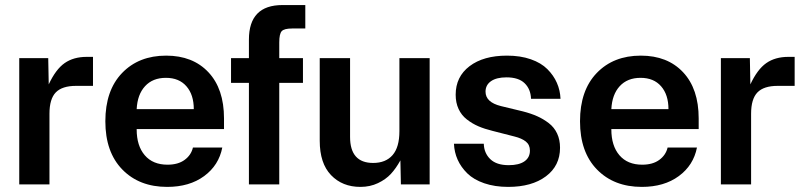

<svg xmlns="http://www.w3.org/2000/svg" viewBox="-20 -730 3188 760"><path d="M56.2 0V-500H170.9L172.9 -396Q200.7 -455.6 235.8 -480.2Q271 -504.9 323.2 -504.9H348.1V-390.1H280.8Q226.1 -390.1 200.9 -364.3Q175.8 -338.4 175.8 -279.8V0Z M641.6 9.8Q531.2 9.8 464.1 -59.1Q397 -127.9 397 -250Q397 -372.1 463.1 -440.9Q529.3 -509.8 637.7 -509.8Q743.2 -509.8 804.9 -444.1Q866.7 -378.4 866.7 -261.2V-219.2H521V-217.8Q521 -152.8 553 -115.5Q585 -78.1 643.1 -78.1Q685.1 -78.1 710.9 -97.2Q736.8 -116.2 743.7 -146H859.9Q846.2 -75.7 788.1 -33Q730 9.8 641.6 9.8ZM521 -297.9H747.1Q747.1 -355 718 -388.4Q689 -421.9 636.7 -421.9Q584.5 -421.9 554.2 -388.9Q523.9 -356 521 -297.9Z M965.3 -573.2Q965.3 -710 1098.1 -710H1188.5V-617.2H1136.2Q1105 -617.2 1095.2 -606.7Q1085.4 -596.2 1085.4 -562V-500H1179.2V-401.9H1085.4V0H965.3V-401.9H894.5V-500H965.3Z M1406.7 9.8Q1335 9.8 1290.3 -36.9Q1245.6 -83.5 1245.6 -172.9V-500H1365.7V-188Q1365.7 -85 1457 -85Q1506.8 -85 1533.9 -116Q1561 -147 1561 -210.9V-500H1680.7V0H1566.9L1564.9 -95.2Q1547.4 -63.5 1527.3 -41.7Q1507.3 -20 1476.1 -5.1Q1444.8 9.8 1406.7 9.8Z M1929.7 -211.9Q1897.9 -219.7 1873.5 -230.2Q1849.1 -240.7 1827.9 -257.3Q1806.6 -273.9 1795.2 -298.6Q1783.7 -323.2 1783.7 -355Q1783.7 -426.3 1838.6 -468Q1893.6 -509.8 1986.8 -509.8Q2040 -509.8 2081.1 -495.4Q2122.1 -481 2146.7 -456.3Q2171.4 -431.6 2184.3 -402.1Q2197.3 -372.6 2198.7 -338.9H2082Q2080.6 -377.4 2056.6 -400.6Q2032.7 -423.8 1984.9 -423.8Q1945.3 -423.8 1923.6 -408.7Q1901.9 -393.6 1901.9 -367.2Q1901.9 -325.2 1962.9 -310.1L2049.8 -289.1Q2082 -280.8 2106.2 -270Q2130.4 -259.3 2152.1 -242.7Q2173.8 -226.1 2185.3 -201.4Q2196.8 -176.8 2196.8 -145Q2196.8 -73.7 2140.9 -32Q2085 9.8 1991.7 9.8Q1938.5 9.8 1896.7 -4.6Q1855 -19 1829.8 -43.7Q1804.7 -68.4 1791.5 -97.9Q1778.3 -127.4 1776.9 -161.1H1895Q1896 -124 1920.7 -100.1Q1945.3 -76.2 1993.7 -76.2Q2034.2 -76.2 2055.9 -91.3Q2077.6 -106.4 2077.6 -133.8Q2077.6 -156.7 2061.5 -169.7Q2045.4 -182.6 2015.6 -189.9Z M2520.5 9.8Q2410.2 9.8 2343 -59.1Q2275.9 -127.9 2275.9 -250Q2275.9 -372.1 2342 -440.9Q2408.2 -509.8 2516.6 -509.8Q2622.1 -509.8 2683.8 -444.1Q2745.6 -378.4 2745.6 -261.2V-219.2H2399.9V-217.8Q2399.9 -152.8 2431.9 -115.5Q2463.9 -78.1 2522 -78.1Q2564 -78.1 2589.8 -97.2Q2615.7 -116.2 2622.6 -146H2738.8Q2725.1 -75.7 2667 -33Q2608.9 9.8 2520.5 9.8ZM2399.9 -297.9H2626Q2626 -355 2596.9 -388.4Q2567.9 -421.9 2515.6 -421.9Q2463.4 -421.9 2433.1 -388.9Q2402.8 -356 2399.9 -297.9Z M2833.5 0V-500H2948.2L2950.2 -396Q2978 -455.6 3013.2 -480.2Q3048.3 -504.9 3100.6 -504.9H3125.5V-390.1H3058.1Q3003.4 -390.1 2978.3 -364.3Q2953.1 -338.4 2953.1 -279.8V0Z"/></svg>

Font: TASA Orbiter Deck SemiBold
Style: Regular
Weight: 600
Designer: Weizhong Zhang
Version: Version 1.000;Glyphs 3.1.2 (3151)